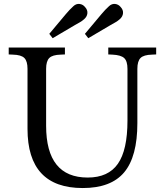

<svg xmlns="http://www.w3.org/2000/svg" viewBox="-20 -940 833 970"><path d="M398 10Q119 10 119 -289V-592Q119 -631 103 -647Q87 -663 45 -664L24 -665V-700H308V-665L287 -664Q245 -663 229 -647Q213 -631 213 -592V-305Q213 -43 423 -43Q527 -43 575.5 -112.5Q624 -182 624 -331V-592Q624 -631 607.5 -646.5Q591 -662 548 -664L527 -665V-700H769V-665L748 -664Q706 -663 690 -647Q674 -631 674 -592V-318Q674 -149 607.5 -69.5Q541 10 398 10ZM426 -747 409 -769 492 -868Q502 -880 511.5 -890Q521 -900 531 -909Q545 -922 562 -920Q579 -918 590 -904Q603 -890 601.5 -873Q600 -856 585 -843Q575 -834 563.5 -827.5Q552 -821 538 -813ZM246 -747 229 -769 312 -868Q322 -880 331.5 -890Q341 -900 351 -909Q365 -922 382 -920Q399 -918 410 -904Q423 -890 421.5 -873Q420 -856 405 -843Q395 -834 383.5 -827.5Q372 -821 358 -813Z"/></svg>

Font: Hedvig Letters Serif 18pt
Style: Regular
Weight: 400
Designer: Alexander Örn & Tor Weibull
Foundry: Kanon Foundry
Version: Version 1.000